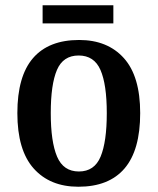

<svg xmlns="http://www.w3.org/2000/svg" viewBox="-20 -700 599 730"><path d="M278 10Q170 10 108 -59.5Q46 -129 46 -270Q46 -410 105.5 -479Q165 -548 281 -548Q389 -548 451 -479Q513 -410 513 -270Q513 -129 453.5 -59.5Q394 10 278 10ZM280 -48Q339 -48 362.5 -104.5Q386 -161 386 -270Q386 -379 362 -434Q338 -489 279 -489Q220 -489 196.5 -434Q173 -379 173 -270Q173 -161 197 -104.5Q221 -48 280 -48ZM142 -611V-680H411V-611Z"/></svg>

Font: Noto Serif Myanmar SemiCondensed SemiBold
Style: Regular
Weight: 600
Width: 4
Designer: Ben Mitchell and the Monotype Design Team
Foundry: Monotype Imaging Inc.
Version: Version 2.106; ttfautohint (v1.8.4.7-5d5b)